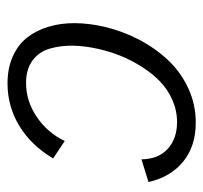

<svg xmlns="http://www.w3.org/2000/svg" viewBox="-35 -501 546 516"><g transform="rotate(90 238.0 -243.0)"><path d="M204.1 9.8Q163.6 9.8 132.1 -4.2Q100.6 -18.1 81.3 -42.5Q62 -66.9 52 -99.9Q42 -132.8 42.2 -170.9Q42.5 -209 51.8 -250Q63.5 -299.3 86.2 -343Q108.9 -386.7 141.1 -421.1Q173.3 -455.6 216.8 -475.8Q260.3 -496.1 309.1 -496.1Q373.5 -496.1 414.8 -461.9Q456.1 -427.7 469.2 -369.1L408.2 -350.1Q407.7 -395.5 380.1 -420.7Q352.5 -445.8 308.1 -445.8Q276.9 -445.8 248.3 -433.1Q219.7 -420.4 198.2 -399.4Q176.8 -378.4 159.2 -350.6Q141.6 -322.8 130.1 -294.2Q118.7 -265.6 111.8 -235.8Q103.5 -199.7 102.8 -167Q102.1 -134.3 110.4 -104.7Q118.7 -75.2 142.3 -57.6Q166 -40 203.1 -40Q251.5 -40 294.2 -68.8Q336.9 -97.7 358.9 -144L405.8 -112.8Q370.6 -53.7 318.4 -22Q266.1 9.8 204.1 9.8Z"/></g></svg>

Font: HK Grotesk Light Italic
Style: Regular
Weight: 300
Italic angle: -13°
Designer: Alfredo Marco Pradil and Stefan Peev
Foundry: Hanken Design Co.
Version: Version 1.000;PS 001.000;hotconv 1.0.88;makeotf.lib2.5.64775